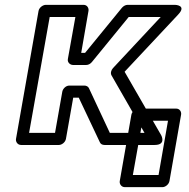

<svg xmlns="http://www.w3.org/2000/svg" viewBox="-20 -573 781 792"><path d="M328 -220H266C251 -220 239 -206 237 -195L207 -25H100L185 -503H291L260 -330C257 -315 270 -305 281 -305H336C345 -305 353 -310 359 -317L511 -503H643L446 -292C438 -283 435 -271 440 -262L576 -25H433L347 -209C344 -216 336 -220 328 -220ZM305 -170 392 14C395 21 402 25 411 25H618C667 25 645 -15 645 -15L494 -277L715 -513C752 -552 702 -553 702 -553H506C498 -553 489 -548 483 -541L331 -355H315L345 -528C347 -539 340 -553 325 -553H169C158 -553 142 -543 139 -528L46 0C44 11 52 25 67 25H223C234 25 249 15 252 0L282 -170ZM634 149H528L568 -75H673ZM650 199C661 199 676 189 679 174L727 -100C729 -111 722 -125 707 -125H552C541 -125 525 -115 522 -100L474 174C472 185 480 199 495 199Z"/></svg>

Font: Asimov
Style: WidOuIt
Weight: 500
Designer: Google
Version: Version 2.000980; 2014